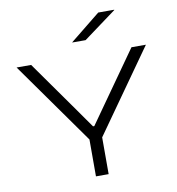

<svg xmlns="http://www.w3.org/2000/svg" viewBox="-91 -932 934 1014"><g transform="rotate(-10 375.5 -425.0)"><path d="M346 -191.5 28.5 -639H106.5L302.5 -362L372 -263H379L448.5 -361.5L644.5 -639H722L405.5 -191.5ZM341.5 0V-249.5H409.5V0ZM503.5 -850H589V-848L412.5 -718H341.5V-719.5Z"/></g></svg>

Font: Anek Latin Expanded Light
Style: Regular
Weight: 300
Width: 7
Designer: Yesha Goshar
Foundry: Ek Type
Version: Version 1.003